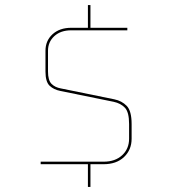

<svg xmlns="http://www.w3.org/2000/svg" viewBox="-20 -740 690 760"><path d="M390 -90H338V0H328V-90H141V-100H390Q436 -100 463.5 -125.5Q491 -151 491 -191V-249Q491 -296 474.5 -313.5Q458 -331 430 -337L219 -380Q193 -385 176.5 -400.5Q160 -416 160 -457V-539Q160 -579 188 -604.5Q216 -630 262 -630H328V-720H338V-630H484V-620H262Q220 -620 195 -597Q170 -574 170 -539V-457Q170 -422 184 -408Q198 -394 221 -390L432 -347Q462 -341 481.5 -321Q501 -301 501 -249V-191Q501 -147 471 -118.5Q441 -90 390 -90Z"/></svg>

Font: Bungee Hairline
Style: Regular
Weight: 400
Designer: David Jonathan Ross
Foundry: David Jonathan Ross
Version: Version 1.000;PS 1.0;hotconv 1.0.72;makeotf.lib2.5.5900